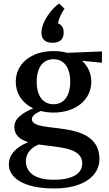

<svg xmlns="http://www.w3.org/2000/svg" viewBox="-20 -804 617 1083"><path d="M282 -216C223 -216 187 -262 187 -343C187 -424 223 -470 282 -470C340 -470 376 -424 376 -343C376 -262 340 -216 282 -216ZM30 125C30 194 106 259 285 259C463 259 541 179 541 94C541 -143 160 -43 160 -132C160 -148 175 -163 210 -178C232 -172 256 -169 282 -169C407 -169 495 -241 495 -343C495 -390 476 -431 443 -461L555 -450V-514L359 -506C335 -513 309 -516 282 -516C156 -516 69 -445 69 -343C69 -276 106 -222 167 -193C105 -166 61 -136 61 -88C61 -41 93 -17 139 -2C66 28 30 70 30 125ZM126 104C126 62 155 28 199 11C309 28 444 26 444 118C444 173 392 210 284 210C159 210 126 155 126 104ZM214 -617C214 -581 239 -563 273 -563H279C314 -563 339 -581 339 -617V-623C339 -649 326 -665 307 -673C313 -703 328 -733 344 -755L314 -784C274 -760 214 -680 214 -623Z"/></svg>

Font: LT Superior Serif Semibold
Style: Regular
Weight: 600
Designer: Daniel Lyons
Foundry: LyonsType
Version: Version 2.120;FEAKit 1.0